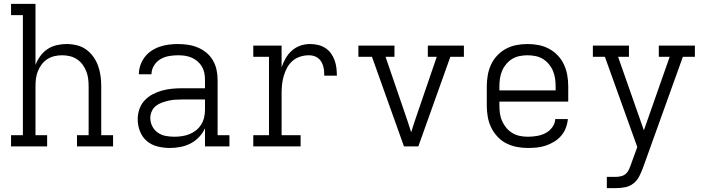

<svg xmlns="http://www.w3.org/2000/svg" viewBox="-20 -755 3640 990"><path d="M37 0V-58H98V-677H37V-735H163V-420Q172 -444 187.5 -465.5Q203 -487 224.5 -501.5Q246 -516 272 -522Q298 -528 323 -528Q350 -528 376.5 -521.5Q403 -515 424.5 -499.5Q446 -484 461.5 -462Q477 -440 486 -415Q495 -390 498.5 -363.5Q502 -337 502 -310V-58H563V0H377V-58H437V-310Q437 -330 434.5 -350Q432 -370 424.5 -388.5Q417 -407 405 -423Q393 -439 376 -450Q359 -461 339.5 -465.5Q320 -470 300 -470Q280 -470 260.5 -465.5Q241 -461 224 -450Q207 -439 195 -423Q183 -407 175.5 -388.5Q168 -370 165.5 -350Q163 -330 163 -310V-58H223V0Z M856 8Q825 8 793.5 0.5Q762 -7 738 -27Q714 -47 702 -77.5Q690 -108 690 -140Q690 -166 698.5 -191.5Q707 -217 725 -236.5Q743 -256 766.5 -268.5Q790 -281 815.5 -288Q841 -295 867.5 -297.5Q894 -300 920 -300H1037V-344Q1037 -362 1033.5 -379.5Q1030 -397 1021 -412Q1012 -427 998 -439Q984 -451 967.5 -458Q951 -465 933.5 -467.5Q916 -470 898 -470Q875 -470 851.5 -466Q828 -462 807.5 -450Q787 -438 774 -417Q761 -396 761 -372H696Q696 -396 704 -419Q712 -442 726.5 -461Q741 -480 761.5 -493.5Q782 -507 804.5 -514.5Q827 -522 850.5 -525Q874 -528 898 -528Q924 -528 950 -524Q976 -520 1000 -510Q1024 -500 1044.5 -483Q1065 -466 1078 -443.5Q1091 -421 1096.5 -395.5Q1102 -370 1102 -344V-58H1163V0H1037V-94Q1026 -69 1006.5 -48.5Q987 -28 963 -15.5Q939 -3 911.5 2.5Q884 8 856 8ZM879 -50Q899 -50 919 -53Q939 -56 957.5 -63.5Q976 -71 991.5 -83.5Q1007 -96 1017.5 -113Q1028 -130 1032.5 -149.5Q1037 -169 1037 -189V-242H920Q902 -242 884.5 -241Q867 -240 849.5 -236Q832 -232 815 -226Q798 -220 784 -209Q770 -198 762.5 -181Q755 -164 755 -147Q755 -124 765.5 -103.5Q776 -83 794.5 -70.5Q813 -58 835 -54Q857 -50 879 -50Z M1286 0V-58H1367V-462H1286V-520H1432V-408Q1440 -432 1453 -454.5Q1466 -477 1485 -494Q1504 -511 1528.5 -519.5Q1553 -528 1578 -528Q1599 -528 1619 -523.5Q1639 -519 1656.5 -508Q1674 -497 1686 -480.5Q1698 -464 1705 -445Q1712 -426 1714.5 -405.5Q1717 -385 1717 -365H1652Q1652 -377 1651 -389.5Q1650 -402 1646.5 -414Q1643 -426 1636.5 -437Q1630 -448 1620 -455.5Q1610 -463 1598 -466.5Q1586 -470 1573 -470Q1550 -470 1528 -463Q1506 -456 1489 -441.5Q1472 -427 1461 -407Q1450 -387 1443.5 -365Q1437 -343 1434.5 -320.5Q1432 -298 1432 -276V-58H1530V0Z M2063 0 1898 -462H1828V-520H2014V-462H1968L2067 -173Q2076 -148 2084 -123Q2092 -98 2100 -73Q2108 -98 2116 -123Q2124 -148 2133 -173L2232 -462H2186V-520H2372V-462H2302L2137 0Z M2702 8Q2673 8 2644.5 2.5Q2616 -3 2590.5 -16Q2565 -29 2545 -50.5Q2525 -72 2512.5 -98Q2500 -124 2495 -152.5Q2490 -181 2490 -210V-310Q2490 -339 2495 -367.5Q2500 -396 2512 -422Q2524 -448 2544 -469Q2564 -490 2589 -503.5Q2614 -517 2642.5 -522.5Q2671 -528 2700 -528Q2729 -528 2757.5 -522.5Q2786 -517 2811 -503.5Q2836 -490 2856 -469Q2876 -448 2888 -422Q2900 -396 2905 -367.5Q2910 -339 2910 -310V-231H2555V-210Q2555 -189 2558 -168.5Q2561 -148 2569.5 -129.5Q2578 -111 2591.5 -95Q2605 -79 2623 -68.5Q2641 -58 2661 -54Q2681 -50 2702 -50Q2725 -50 2748.5 -54Q2772 -58 2792.5 -68.5Q2813 -79 2827.5 -98.5Q2842 -118 2843 -141H2908Q2906 -118 2897.5 -95.5Q2889 -73 2873.5 -55Q2858 -37 2837.5 -24.5Q2817 -12 2795 -4.5Q2773 3 2749.5 5.5Q2726 8 2702 8ZM2555 -289H2845V-310Q2845 -330 2842 -350.5Q2839 -371 2831 -390Q2823 -409 2809.5 -425Q2796 -441 2778.5 -451.5Q2761 -462 2740.5 -466Q2720 -470 2700 -470Q2680 -470 2659.5 -466Q2639 -462 2621.5 -451.5Q2604 -441 2590.5 -425Q2577 -409 2569 -390Q2561 -371 2558 -350.5Q2555 -330 2555 -310Z M3109 215V157H3155Q3169 157 3183 153.5Q3197 150 3207.5 140.5Q3218 131 3223.5 118Q3229 105 3234 92V91L3266 3L3099 -462H3037V-520H3223V-462H3167L3300 -83L3433 -462H3377V-520H3563V-462H3501L3308 75L3295 111Q3287 133 3276 154.5Q3265 176 3246 191Q3227 206 3203 210.5Q3179 215 3155 215Z"/></svg>

Font: Iosevka Etoile Light
Style: Regular
Weight: 300
Designer: Belleve Invis
Foundry: Belleve Invis
Version: Version 25.0.1; ttfautohint (v1.8.4)